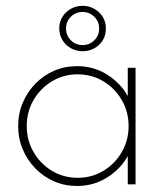

<svg xmlns="http://www.w3.org/2000/svg" viewBox="-20 -626 554 652"><path d="M241.7 5.6Q200 5.6 163.9 -10.1Q127.8 -25.7 100.3 -53.8Q72.9 -81.9 57.3 -118.8Q41.7 -155.6 41.7 -197.9Q41.7 -240.3 57.3 -277.1Q72.9 -313.9 100.3 -342Q127.8 -370.1 163.9 -385.8Q200 -401.4 241.7 -401.4Q297.2 -401.4 342.7 -373.3Q388.2 -345.1 413.9 -300V-395.8H440.3V0H413.9V-95.8Q388.2 -50.7 342.7 -22.6Q297.2 5.6 241.7 5.6ZM243.8 -22.2Q291.7 -22.2 330.9 -45.8Q370.1 -69.4 393.4 -109.4Q416.7 -149.3 416.7 -197.9Q416.7 -246.5 393.4 -286.5Q370.1 -326.4 330.9 -350Q291.7 -373.6 243.8 -373.6Q195.8 -373.6 156.6 -350Q117.4 -326.4 94.1 -286.5Q70.8 -246.5 70.8 -197.9Q70.8 -149.3 94.1 -109.4Q117.4 -69.4 156.6 -45.8Q195.8 -22.2 243.8 -22.2ZM260.4 -452.1Q238.9 -452.1 220.8 -462.2Q202.8 -472.2 192 -489.9Q181.2 -507.6 181.2 -529.2Q181.2 -551.4 192 -568.8Q202.8 -586.1 220.8 -596.2Q238.9 -606.2 260.4 -606.2Q281.9 -606.2 300 -596.2Q318.1 -586.1 328.8 -568.8Q339.6 -551.4 339.6 -529.2Q339.6 -506.9 329.2 -489.6Q318.8 -472.2 300.7 -462.2Q282.6 -452.1 260.4 -452.1ZM260.4 -472.9Q284 -472.9 300.3 -489.2Q316.7 -505.6 316.7 -529.2Q316.7 -552.8 300 -569.1Q283.3 -585.4 260.4 -585.4Q236.8 -585.4 220.5 -569.1Q204.2 -552.8 204.2 -529.2Q204.2 -505.6 220.5 -489.2Q236.8 -472.9 260.4 -472.9Z"/></svg>

Font: Afacad Flux Thin
Style: Regular
Weight: 250
Designer: Kristian Moeller
Foundry: Dicotype
Version: Version 1.100